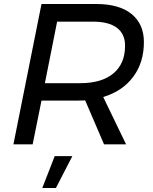

<svg xmlns="http://www.w3.org/2000/svg" viewBox="-20 -720 763 958"><path d="M495 -236 609 0H499L405 -219Q392 -218 365 -218H187L143 0H47L187 -700H461Q575 -700 636.5 -650Q698 -600 698 -510Q698 -408 644.5 -336.5Q591 -265 495 -236ZM604 -492Q604 -551 563 -581.5Q522 -612 444 -612H265L204 -305H381Q487 -305 545.5 -353.5Q604 -402 604 -492ZM253 59H341L259 218H191Z"/></svg>

Font: Gontserrat
Style: Italic
Weight: 400
Italic angle: -11.3°
Designer: Julieta Ulanovsky
Foundry: Julieta Ulanovsky
Version: Version 6.001